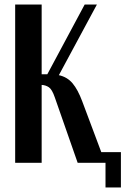

<svg xmlns="http://www.w3.org/2000/svg" viewBox="-20 -719 554 848"><path d="M323 0 222 -289Q210 -324 196 -333.5Q182 -343 164 -344V0H47V-699H164V-391H189L354 -699H408L240 -387Q277 -379 300.5 -351Q324 -323 343 -272L445 0ZM422 -47H514V109H446V0H422Z"/></svg>

Font: Moniqa ExtBd Paragraph
Style: Regular
Weight: 800
Designer: Rajesh Rajput
Foundry: Rajesh Rajput
Version: Version 1.000